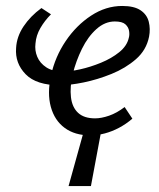

<svg xmlns="http://www.w3.org/2000/svg" viewBox="-20 -445 533 644"><path d="M210 179 265 -19H322L285 179ZM282 9Q231 9 197 -16Q163 -41 150.5 -86.5Q138 -132 151 -192Q165 -255 200.5 -307.5Q236 -360 285.5 -392.5Q335 -425 390 -425Q430 -425 451.5 -410.5Q473 -396 479 -372Q485 -348 480 -322Q471 -277 436 -246.5Q401 -216 354 -197Q307 -178 260.5 -168.5Q214 -159 181 -159Q102 -159 66 -196Q30 -233 34 -284Q36 -322 59 -356.5Q82 -391 119 -418L151 -397Q130 -376 115.5 -351Q101 -326 99 -299Q96 -276 105 -254.5Q114 -233 135.5 -219Q157 -205 193 -205Q215 -205 249 -212.5Q283 -220 318.5 -234.5Q354 -249 380 -270Q406 -291 412 -318Q415 -328 413 -341Q411 -354 400.5 -363.5Q390 -373 365 -373Q332 -373 303.5 -347.5Q275 -322 255 -281.5Q235 -241 224 -197Q214 -153 218 -119Q222 -85 242 -66.5Q262 -48 299 -48Q320 -48 346 -57Q372 -66 398 -86L424 -47Q403 -29 379.5 -16.5Q356 -4 331.5 2.5Q307 9 282 9Z"/></svg>

Font: Ysabeau Office Medium
Style: Italic
Weight: 500
Italic angle: -12°
Designer: Christian Thalmann (Catharsis Fonts)
Version: Version 2.001;gftools[0.9.30]; featfreeze: tnum,lnum,ss02